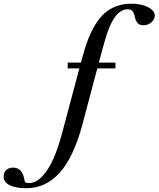

<svg xmlns="http://www.w3.org/2000/svg" viewBox="-296 -745 854 1034"><path d="M-153.8 268.6Q-212.9 268.6 -244.6 252Q-276.4 235.4 -276.4 205.6Q-276.4 184.1 -262.7 170.9Q-249 157.7 -225.6 157.7Q-198.7 157.7 -183.3 176.3Q-168 194.8 -161.6 236.8Q-150.9 240.7 -139.2 240.7Q-101.6 240.7 -67.4 203.6Q-33.2 166.5 -8.1 109.1Q17.1 51.8 38.1 -26.9L131.3 -376.5H68.4V-407.7H140.1L146 -430.7Q161.1 -487.8 177.7 -531.2Q194.3 -574.7 217.3 -612.3Q240.2 -649.9 267.6 -674.1Q294.9 -698.2 331.3 -711.7Q367.7 -725.1 412.1 -725.1Q465.3 -725.1 501.5 -706.3Q537.6 -687.5 537.6 -660.6Q537.6 -640.6 519 -624.8Q500.5 -608.9 476.1 -608.9Q454.6 -608.9 444.3 -621.6Q434.1 -634.3 429.7 -655.3Q425.8 -675.3 417.7 -685.1Q409.7 -694.8 391.1 -694.8Q375.5 -694.8 360.8 -687.3Q346.2 -679.7 335.2 -668.2Q324.2 -656.7 313.2 -637.9Q302.2 -619.1 295.2 -602.8Q288.1 -586.4 280 -562.3Q272 -538.1 267.6 -522.5Q263.2 -506.8 256.8 -483.9L236.3 -407.7H325.7V-376.5H228L147 -71.8Q100.1 102.5 25.1 185.5Q-49.8 268.6 -153.8 268.6Z"/></svg>

Font: Elstob 18pt SemiBold
Style: Italic
Weight: 600
Italic angle: -20°
Designer: Peter S. Baker
Version: Version 1.015